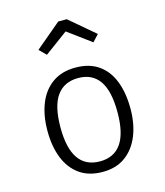

<svg xmlns="http://www.w3.org/2000/svg" viewBox="-117 -871 834 969"><g transform="rotate(-15 300.0 -386.0)"><path d="M301.5 -534.5Q373.5 -534.5 421.5 -501Q469.5 -467.5 493.2 -406.5Q517 -345.5 517 -262.5Q517 -184.5 492.5 -123Q468 -61.5 419.8 -25.8Q371.5 10 300 10Q228 10 179.8 -24.2Q131.5 -58.5 107.2 -119.8Q83 -181 83 -261.5Q83 -342 107.5 -403.5Q132 -465 180.8 -499.8Q229.5 -534.5 301.5 -534.5ZM301.5 -480Q227.5 -480 189.2 -426.5Q151 -373 151 -261.5Q151 -152.5 188.5 -98.8Q226 -45 300 -45Q374 -45 411.5 -98.8Q449 -152.5 449 -262.5Q449 -373 411.8 -426.5Q374.5 -480 301.5 -480ZM180 -634 145 -669 278.5 -781.5H323L455.5 -669L423 -634L301.5 -723.5Z"/></g></svg>

Font: Fira Code Light Light
Style: Regular
Weight: 300
Monospace: yes
Version: Version 5.002